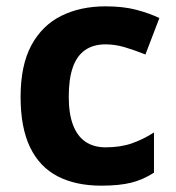

<svg xmlns="http://www.w3.org/2000/svg" viewBox="-20 -576 554 606"><path d="M300 10Q219 10 162 -19.5Q105 -49 75 -111Q45 -173 45 -270Q45 -370 79 -433Q113 -496 173.5 -526Q234 -556 313 -556Q369 -556 410.5 -545Q452 -534 483 -519L439 -404Q404 -418 373.5 -427Q343 -436 313 -436Q274 -436 248 -417.5Q222 -399 209.5 -362.5Q197 -326 197 -271Q197 -217 210.5 -181.5Q224 -146 250 -128.5Q276 -111 313 -111Q360 -111 396 -123.5Q432 -136 466 -158V-31Q432 -9 394.5 0.5Q357 10 300 10Z"/></svg>

Font: Noto Sans Cham
Style: Bold
Weight: 700
Version: Version 2.002